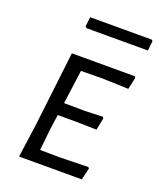

<svg xmlns="http://www.w3.org/2000/svg" viewBox="-127 -751 688 831"><g transform="rotate(20 216.5 -336.0)"><path d="M186 -440 165 -284 261 -283 344 -286 347 -279 336 -224 247 -226H157L147 -156L137 -58L230 -57L358 -60L363 -55L350 0H61L82 -150L123 -498H414L417 -491L405 -437L286 -441ZM433 -667 428 -622H145L139 -628L144 -672H427Z"/></g></svg>

Font: Alegreya Sans SC
Style: Italic
Weight: 400
Italic angle: -7°
Designer: Juan Pablo del Peral
Foundry: Huerta Tipografica
Version: Version 2.008; ttfautohint (v1.6)